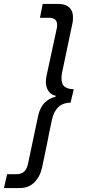

<svg xmlns="http://www.w3.org/2000/svg" viewBox="-83 -721 434 971"><path d="M232 -359Q228 -342 228 -329Q227 -296 243.5 -283Q260 -270 290 -270L274 -202Q238 -202 214 -181Q190 -160 180 -117Q180 -116 177.5 -105Q175 -94 171.5 -77Q168 -60 163.5 -38Q159 -16 155 6Q144 59 130 125Q120 172 91 201Q62 230 17 230H-63L-47 160H0Q25 160 39.5 146.5Q54 133 60 101L110 -136Q120 -180 144.5 -203Q169 -226 197 -231L199 -237Q177 -240 162.5 -260Q148 -280 149 -312Q149 -317 150 -323.5Q151 -330 152 -336L203 -572Q205 -578 205.5 -583Q206 -588 206 -593Q207 -631 165 -631H119L133 -701H214Q249 -701 268.5 -682Q288 -663 286 -626Q286 -612 282 -597Z"/></svg>

Font: PT Sans
Style: Italic
Weight: 400
Italic angle: -12°
Designer: A.Korolkova, O.Umpeleva, V.Yefimov
Foundry: ParaType Ltd
Version: Version 2.003W OFL